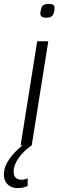

<svg xmlns="http://www.w3.org/2000/svg" viewBox="-80 -746 300 986"><path d="M26 0 111 -534H168L83 0ZM170 -726Q186 -726 193.5 -721Q201 -716 200 -703Q199 -685 194.5 -674.5Q190 -664 181 -659.5Q172 -655 157 -655Q143 -655 135 -660Q127 -665 127 -678Q129 -696 133 -706.5Q137 -717 146 -721.5Q155 -726 170 -726ZM45 -8 83 0Q37 33 13.5 68.5Q-10 104 -10 136Q-10 156 0.5 166.5Q11 177 29 177Q38 177 46 175Q54 173 62 170V209Q52 214 39 217Q26 220 12 220Q-9 220 -25 212Q-41 204 -50.5 188.5Q-60 173 -60 151Q-60 111 -33 72Q-6 33 45 -8Z"/></svg>

Font: Georama ExtraCondensed Thin Light
Style: Italic
Weight: 300
Italic angle: -9°
Version: Version 1.001